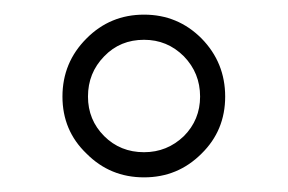

<svg xmlns="http://www.w3.org/2000/svg" viewBox="-20 -788 392 261"><path d="M286.1 -656.7C286.1 -687.5 275.4 -713.9 253.9 -735.8C232.4 -757.3 206.5 -768.1 175.8 -768.1C145 -768.1 119.1 -757.3 97.7 -735.8C75.7 -713.9 64.9 -687.5 64.9 -656.7C64.9 -626 75.7 -600.1 97.7 -579.1C119.1 -557.6 145 -546.9 175.8 -546.9C206.5 -546.9 232.4 -557.6 253.9 -579.1C275.4 -600.1 286.1 -626 286.1 -656.7ZM252 -656.7C252 -635.7 244.6 -617.7 230 -603C214.8 -588.4 196.8 -581.1 175.8 -581.1C154.3 -581.1 136.2 -588.4 121.6 -603C106.9 -617.7 99.6 -635.7 99.6 -656.7C99.6 -678.2 106.9 -696.3 121.6 -711.4C136.2 -726.6 154.3 -733.9 175.8 -733.9C196.8 -733.9 214.8 -726.6 230 -711.4C244.6 -696.3 252 -678.2 252 -656.7Z"/></svg>

Font: Estedad Light
Style: Regular
Weight: 300
Designer: Amin Abedi
Version: Version 7.3